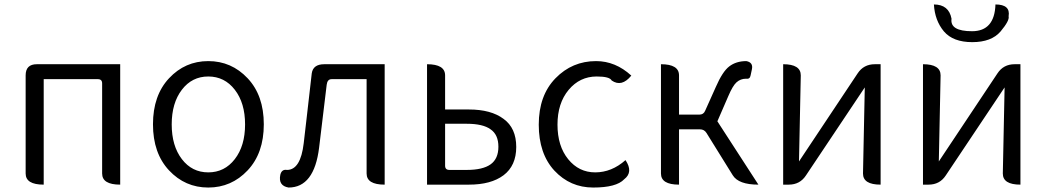

<svg xmlns="http://www.w3.org/2000/svg" viewBox="-20 -828 4691 861"><path d="M176 0Q95 0 95 -50V-490Q95 -540 145 -540H519V0Q438 0 438 -50V-454Q438 -473 419 -473H176V0Z M1090.5 -64Q1018 13 914 13Q810 13 738 -64Q666 -141 666 -270.5Q666 -400 738 -477Q810 -554 914 -554Q1018 -554 1090.5 -477Q1163 -400 1163 -270.5Q1163 -141 1090.5 -64ZM795.5 -114.5Q841 -55 914 -55Q987 -55 1033 -114.5Q1079 -174 1079 -270Q1079 -366 1033 -425.5Q987 -485 914 -485Q841 -485 795.5 -425.5Q750 -366 750 -270Q750 -174 795.5 -114.5Z M1274 13Q1227 5 1237 -44Q1243 -70 1267 -66Q1328 -66 1342 -186Q1347 -225 1355 -298Q1372 -448 1378 -499Q1384 -540 1434 -540H1705V0Q1624 0 1624 -50V-473H1467Q1448 -473 1445 -448Q1424 -269 1411 -166Q1389 13 1274 13Z M1895 0V-540Q1976 -540 1976 -490V-337H2083Q2182 -337 2238 -295Q2295 -254 2295 -169Q2295 -85 2238 -42Q2182 0 2083 0ZM1976 -85Q1976 -66 1995 -66H2073Q2145 -66 2180 -91Q2215 -116 2215 -170Q2215 -224 2180 -248Q2146 -273 2073 -273H1976Z M2785 -110Q2821 -56 2779 -24Q2744 13 2640 13Q2537 13 2466 -63Q2396 -139 2396 -269Q2396 -400 2471 -477Q2546 -554 2653 -554Q2740 -554 2811 -489Q2768 -436 2723 -467Q2714 -485 2656 -485Q2580 -485 2530 -425Q2480 -365 2480 -269Q2480 -173 2528 -114Q2576 -55 2649 -55Q2723 -55 2785 -110Z M3025 0Q2944 0 2944 -50V-540Q3025 -540 3025 -490V-314H3116Q3135 -314 3142 -331L3190 -438Q3220 -507 3250 -530Q3281 -554 3327 -554Q3358 -548 3352 -518L3346 -490Q3343 -472 3325 -475Q3301 -475 3283 -459Q3266 -444 3246 -397L3197 -284L3381 0Q3292 0 3266 -42L3148 -232Q3138 -248 3119 -248H3025V0Z M3492 0V-540Q3571 -540 3571 -490L3563 -104L3826 -499Q3853 -540 3903 -540H3929V0Q3850 0 3850 -50L3858 -436L3594 -41Q3567 0 3517 0Z M4119 0V-540Q4198 -540 4198 -490L4190 -104L4453 -499Q4480 -540 4530 -540H4556V0Q4477 0 4477 -50L4485 -436L4221 -41Q4194 0 4144 0ZM4213 -687Q4172 -736 4168 -808Q4235 -808 4247 -744Q4239 -688 4339 -688Q4440 -688 4444 -808Q4512 -808 4503 -755Q4508 -736 4467 -687Q4426 -639 4340 -639Q4254 -639 4213 -687Z"/></svg>

Font: Swei Half Moon CJK TC
Style: DemiLight
Weight: 350
Version: Version 2.125